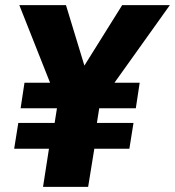

<svg xmlns="http://www.w3.org/2000/svg" viewBox="-20 -725 679 745"><path d="M147 0 170 -148H35L51 -248H192L201 -305H60L75 -404H189L181 -387L55 -705H236L314 -449H294L454 -705H639L412 -387L408 -404H522L507 -305H365L356 -248H498L482 -148H346L322 0Z"/></svg>

Font: Nunito Sans 10pt SemiCondensed Black
Style: Italic
Weight: 900
Width: 4
Italic angle: -9°
Designer: Vernon Adams
Foundry: Vernon Adams
Version: Version 3.101;gftools[0.9.27]